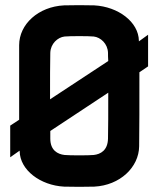

<svg xmlns="http://www.w3.org/2000/svg" viewBox="-20 -726 620 752"><path d="M347 -583C374 -580 402 -555 403 -519C403 -510 403 -500 404 -487L176 -337C176 -409 176 -484 177 -519C178 -555 206 -580 233 -583C253 -585 328 -585 347 -583ZM20 -110 57 -136V-134C58 -60 138 0 231 5C251 6 330 6 349 5C450 0 524 -71 525 -153C526 -199 526 -339 526 -443L560 -466V-590L524 -564V-566C523 -640 443 -700 349 -705C330 -706 251 -706 231 -705C130 -700 55 -631 55 -549V-257L20 -234ZM177 -183V-213L404 -363C404 -292 404 -218 403 -183C402 -137 374 -122 347 -119C328 -117 253 -117 233 -119C206 -122 177 -137 177 -183Z"/></svg>

Font: Fervojo
Style: Bold
Weight: 700
Designer: kohakuno
Version: ver.1.0